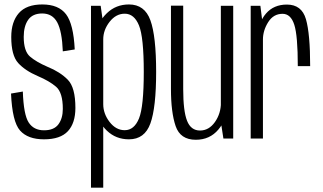

<svg xmlns="http://www.w3.org/2000/svg" viewBox="-20 -622 1450 862"><path d="M177.5 3.5Q251 3.5 284.8 -33Q318.5 -69.5 318.5 -137.5Q318.5 -229.5 284.2 -264.2Q250 -299 193.5 -322Q142.5 -344 114.5 -368.2Q86.5 -392.5 86.5 -456.5Q86.5 -504.5 106.5 -533Q126.5 -561.5 169.5 -561.5Q215.5 -561.5 237 -521.5Q258.5 -481.5 262 -391.5L315.5 -400Q310 -514 276.5 -558Q243 -602 170 -602Q98.5 -602 64.5 -563Q30.5 -524 30.5 -456Q30.5 -373.5 61.5 -339.2Q92.5 -305 149.5 -280.5Q201.5 -258.5 231.8 -232.5Q262 -206.5 262 -133Q262 -90.5 242.2 -63.8Q222.5 -37 177.5 -37Q131.5 -37 108.8 -72Q86 -107 82.5 -211L29.5 -202Q35 -75.5 70 -36Q105 3.5 177.5 3.5Z M388.5 220.5H443.5V-514.5L432 -596H388.5ZM559 3.5Q629.5 3.5 655.2 -67.8Q681 -139 681 -299Q681 -460 655.2 -531Q629.5 -602 559 -602Q500.5 -602 460 -563Q419.5 -524 419.5 -478.5L443.5 -445Q443.5 -487.5 472 -524Q500.5 -560.5 540 -560.5Q582.5 -560.5 604 -507.8Q625.5 -455 625.5 -299Q625.5 -143 604 -90.2Q582.5 -37.5 540 -37.5Q500.5 -37.5 472 -74.5Q443.5 -111.5 443.5 -154.5L419.5 -119.5Q419.5 -74 460 -35.2Q500.5 3.5 559 3.5Z M983 0H1027V-596H971.5V-74.5ZM802.5 -596.5H747.5V-223Q747.5 -117.5 768.5 -56Q789.5 5.5 859 5.5Q922 5.5 960.5 -40.5Q999 -86.5 999 -143L972 -163Q972 -112.5 945 -74.2Q918 -36 878 -36Q837 -36 819.8 -79.8Q802.5 -123.5 802.5 -222Z M1317 -325H1372.5Q1372.5 -470.5 1353.5 -536Q1334.5 -601.5 1268 -601.5Q1209 -601.5 1174.2 -561.2Q1139.5 -521 1139.5 -462L1160.5 -444.5Q1160.5 -485 1184 -522.5Q1207.5 -560 1248.5 -560Q1285.5 -560 1301.2 -511Q1317 -462 1317 -325ZM1105.5 0H1160.5V-504.5L1149 -596H1105.5Z"/></svg>

Font: Anybody Condensed Light
Style: Regular
Weight: 300
Width: 3
Designer: Tyler Finck
Foundry: Etcetera Type Company
Version: Version 1.113;gftools[0.9.25]